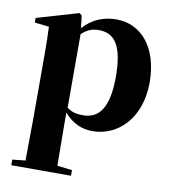

<svg xmlns="http://www.w3.org/2000/svg" viewBox="-89 -640 868 975"><g transform="rotate(10 344.5 -152.0)"><path d="M410 17C543 17 654 -94 654 -276C654 -461 557 -563 434 -563C368 -563 309 -540 263 -488L255 -552L242 -562L27 -499V-475L101 -467C103 -419 104 -385 104 -320V7L102 223L35 230V259H343V230L266 221L264 6V-53C305 -5 354 17 410 17ZM266 -458C299 -488 325 -494 355 -494C434 -494 480 -438 480 -275C480 -108 427 -54 349 -54C316 -54 291 -59 266 -79Z"/></g></svg>

Font: Noto Serif SC Black
Style: Regular
Weight: 900
Designer: Ryoko NISHIZUKA 西塚涼子 (kana & ideographs); Frank Grießhammer (Latin, Greek & Cyrillic); Wenlong ZHANG 张文龙 (bopomofo); San
Foundry: Adobe
Version: Version 2.001;hotconv 1.1.0;makeotfexe 2.6.0